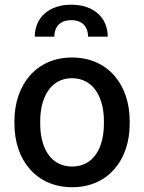

<svg xmlns="http://www.w3.org/2000/svg" viewBox="-20 -781 609 811"><path d="M41 -257.8C41 -105.5 132.8 9.8 284.7 9.8C437 9.8 527.8 -105.5 527.8 -257.8V-270C527.8 -422.9 436.5 -538.1 283.7 -538.1C133.3 -538.1 41 -422.9 41 -270ZM149.9 -270C149.9 -367.7 192.9 -450.7 283.7 -450.7C376 -450.7 418.9 -367.7 418.9 -270V-257.8C418.9 -158.7 376.5 -77.6 284.7 -77.6C192.4 -77.6 149.9 -158.7 149.9 -257.8ZM435.1 -626C435.1 -706.1 376 -761.2 281.2 -761.2C186 -761.2 127 -706.1 127 -626H209.5C209.5 -662.6 228.5 -695.8 281.2 -695.8C332.5 -695.8 352.1 -662.6 352.1 -626Z"/></svg>

Font: Bert Sans Medium
Style: Regular
Weight: 500
Designer: Christian Robertson (Google), Cristiano Sobral
Foundry: Google, Cristiano Sobral
Version: Version 3.101